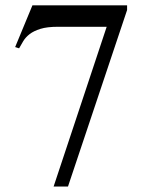

<svg xmlns="http://www.w3.org/2000/svg" viewBox="-20 -682 540 717"><path d="M233.9 14.6H180.2L378.4 -582H196.3Q155.8 -582 130.9 -574.2Q106 -566.4 90.8 -554.7Q75.7 -543 67.1 -528.8Q58.6 -514.6 51.3 -501.5L36.6 -506.3L101.1 -662.1H454.6V-644.5Z"/></svg>

Font: Doulos SIL Eur
Style: Regular
Weight: 400
Designer: Walt Agee, Victor Gaultney, Peter Martin, Debbi Hosken, Becca Hirsbrunner
Foundry: SIL International
Version: Version 5.000